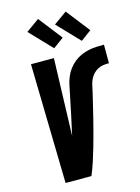

<svg xmlns="http://www.w3.org/2000/svg" viewBox="-143 -1063 832 1141"><g transform="rotate(-15 273.5 -492.0)"><path d="M114 0 98 -735H239L224 -260Q238 -323 251.5 -386.5Q265 -450 278 -514Q282 -537 287.5 -560.5Q293 -584 302.5 -607Q312 -630 327.5 -650.5Q343 -671 363 -687Q383 -703 406 -713Q429 -723 452.5 -728Q476 -733 500 -734Q524 -735 547 -735V-621Q530 -621 513 -619Q496 -617 479.5 -608.5Q463 -600 450.5 -586.5Q438 -573 430 -556.5Q422 -540 418.5 -523.5Q415 -507 411 -490V-489Q401 -448 391.5 -407Q382 -366 371.5 -325Q361 -284 350.5 -243.5Q340 -203 328 -162Q316 -121 303 -80.5Q290 -40 273 0ZM426 -791 297 -926 378 -984 491 -839ZM256 -791 127 -926 208 -984 321 -839Z"/></g></svg>

Font: Iosevka SS04 Heavy
Style: Italic
Weight: 900
Italic angle: -9°
Monospace: yes
Designer: Belleve Invis
Foundry: Belleve Invis
Version: Version 19.0.0; ttfautohint (v1.8.4)